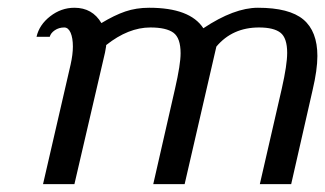

<svg xmlns="http://www.w3.org/2000/svg" viewBox="-20 -470 830 490"><path d="M160.2 -305.2Q166 -331.1 166 -351.1Q166 -373 160.2 -386.5Q154.3 -399.9 144 -399.9Q130.4 -399.9 119.9 -392.8Q109.4 -385.7 106.9 -376H73.2Q80.1 -406.7 108.2 -428.5Q136.2 -450.2 169.9 -450.2Q215.8 -450.2 238.8 -411.1Q272 -431.2 299.8 -440.7Q327.6 -450.2 360.8 -450.2Q464.8 -450.2 499 -397.9Q577.6 -450.2 638.2 -450.2Q718.3 -450.2 754.2 -420.2Q790 -390.1 790 -327.1Q790 -292 777.8 -240.2L723.1 0H643.1L699.2 -244.1Q712.9 -304.7 712.9 -335Q712.9 -373 695.8 -386.5Q678.7 -399.9 641.1 -399.9Q573.2 -399.9 532.2 -351.1L451.2 0H371.1L426.8 -244.1Q440.9 -305.7 440.9 -334Q440.9 -373 422.6 -386.5Q404.3 -399.9 363.8 -399.9Q307.6 -399.9 251 -355Q251 -351.6 249.5 -344.5Q248 -337.4 248 -335.9L169.9 0H89.8Z"/></svg>

Font: Pfennig
Style: Italic
Weight: 500
Italic angle: -13°
Version: Version 20120410 ; ttfautohint (v0.8)